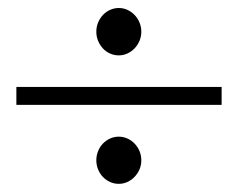

<svg xmlns="http://www.w3.org/2000/svg" viewBox="-20 -531 589 475"><path d="M273.9 -511.2Q285.2 -511.2 295.2 -506.6Q305.2 -502 313 -493.9Q320.8 -485.8 325.2 -475.1Q329.6 -464.4 329.6 -452.6Q329.6 -440.4 325 -429.7Q320.3 -418.9 312.7 -411.1Q305.2 -403.3 295.2 -398.7Q285.2 -394 273.9 -394Q262.2 -394 252 -398.7Q241.7 -403.3 234.4 -411.4Q227.1 -419.4 222.7 -429.9Q218.3 -440.4 218.3 -452.6Q218.3 -464.8 222.7 -475.3Q227.1 -485.8 234.6 -493.9Q242.2 -502 252.4 -506.6Q262.7 -511.2 273.9 -511.2ZM20.5 -315.9H528.3V-271.5H20.5ZM273.9 -192.9Q285.2 -192.9 295.4 -188.2Q305.7 -183.6 313.2 -175.5Q320.8 -167.5 325.2 -157Q329.6 -146.5 329.6 -134.3Q329.6 -122.1 325 -111.6Q320.3 -101.1 312.7 -93.3Q305.2 -85.4 295.2 -80.8Q285.2 -76.2 273.9 -76.2Q262.2 -76.2 252.2 -80.8Q242.2 -85.4 234.6 -93.3Q227.1 -101.1 222.7 -111.8Q218.3 -122.6 218.3 -134.3Q218.3 -146.5 222.7 -157.2Q227.1 -168 234.6 -175.8Q242.2 -183.6 252.2 -188.2Q262.2 -192.9 273.9 -192.9Z"/></svg>

Font: XB Kayhan
Style: Italic
Weight: 400
Italic angle: -12°
Designer: Behnam
Foundry: Irmug
Version: Version 7.300 2009